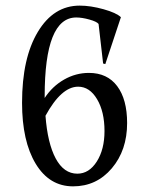

<svg xmlns="http://www.w3.org/2000/svg" viewBox="-20 -640 528 680"><path d="M58.1 -275.9Q58.1 -434.1 114 -527.1Q169.9 -620.1 262.2 -620.1Q300.8 -620.1 346.4 -607.4Q392.1 -594.7 408.2 -579.1L353 -413.1L345.2 -415L329.1 -555.2Q322.8 -563.5 296.6 -570.8Q270.5 -578.1 250 -578.1Q138.2 -578.1 138.2 -298.8V-293Q165.5 -334.5 207 -358.2Q248.5 -381.8 294.9 -381.8Q359.9 -381.8 395 -335Q430.2 -288.1 430.2 -204.1Q430.2 -107.9 376 -43.9Q321.8 20 238.8 20Q154.8 20 106.4 -60.1Q58.1 -140.1 58.1 -275.9ZM141.1 -230Q148.4 -132.8 177.2 -78.9Q206.1 -24.9 253.9 -24.9Q295.4 -24.9 322.8 -67.9Q350.1 -110.8 350.1 -175.8Q350.1 -244.6 323.7 -288.8Q297.4 -333 256.8 -333Q197.3 -333 141.1 -230Z"/></svg>

Font: Halibut Cnd
Style: Regular
Weight: 400
Width: 3
Designer: Matteo Maggi
Foundry: Collletttivo
Version: Version 3.080 | FøM Fix